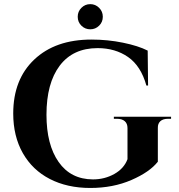

<svg xmlns="http://www.w3.org/2000/svg" viewBox="-20 -908 876 942"><path d="M466.3 -782Q448.2 -764.2 422.9 -764.2Q397.5 -764.2 379.4 -782Q361.3 -799.8 361.3 -825.7Q361.3 -851.6 379.4 -869.6Q397.5 -887.7 422.9 -887.7Q448.2 -887.7 466.3 -869.6Q484.4 -851.6 484.4 -825.7Q484.4 -799.8 466.3 -782ZM819.3 -325.2H804.2Q779.8 -325.2 766.8 -313.5Q753.9 -301.8 754.4 -280.3V-114.7Q714.8 -64 624.8 -24.9Q534.7 14.2 422.9 14.2Q310.1 14.2 224.6 -29.8Q139.2 -73.7 92 -156.7Q44.9 -239.7 44.9 -351.1Q44.9 -518.6 148.4 -616.2Q252 -713.9 428.7 -713.9Q508.3 -713.9 583.5 -698.5Q658.7 -683.1 704.6 -659.7L706.5 -488.3H698.2Q671.4 -584.5 608.4 -628.2Q545.4 -671.9 459 -671.9Q337.9 -671.9 272.9 -585.7Q208 -499.5 208 -345.2Q208 -198.2 267.6 -113.3Q327.1 -28.3 436 -27.8Q493.2 -27.8 540.8 -54.4Q588.4 -81.1 605.5 -127V-279.8Q605.5 -301.8 592 -313.5Q578.6 -325.2 554.2 -325.2H538.6V-335.4H819.3Z"/></svg>

Font: Cinzel Bold
Style: Regular
Weight: 700
Designer: Natanael Gama
Version: Version 1.001;PS 001.001;hotconv 1.0.56;makeotf.lib2.0.21325